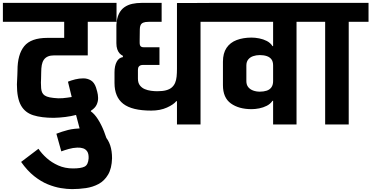

<svg xmlns="http://www.w3.org/2000/svg" viewBox="-56 -861 2569 1328"><path d="M316 -46Q231 -46 174 -64Q117 -82 89 -132Q61 -182 61 -277Q62 -294 62.5 -310Q63 -326 64 -342Q65 -358 65 -374Q65 -484 111.5 -541.5Q158 -599 272 -599H388V-710H-36V-841H750V-710H551V-478Q513 -478 474 -478Q435 -478 396.5 -478Q358 -478 319 -478Q293 -478 275.5 -470.5Q258 -463 247.5 -448Q237 -433 233 -411Q229 -389 229 -361Q229 -349 228.5 -337.5Q228 -326 228 -314Q228 -302 227 -290Q227 -268 228.5 -251Q230 -234 235.5 -221.5Q241 -209 253.5 -200.5Q266 -192 288.5 -187.5Q311 -183 347 -181Q363 -181 378.5 -182Q394 -183 409.5 -185.5Q425 -188 440 -190Q434 -217 427 -243Q420 -269 414 -296Q436 -305 464 -312Q492 -319 520.5 -319Q549 -319 572.5 -305Q596 -291 608 -256Q611 -246 616.5 -226.5Q622 -207 622.5 -183.5Q623 -160 612.5 -137Q602 -114 574 -96L572 -91Q598 -73 621.5 -36Q645 1 663 46.5Q681 92 692 136L527 150L470 -66Q436 -57 396.5 -52Q357 -47 316 -46ZM334 64Q372 49 414.5 38Q457 27 520 27Q617 27 668 79.5Q719 132 719 234Q717 304 691.5 347Q666 390 626 411.5Q586 433 538 440Q490 447 442 447Q408 447 365 440Q322 433 275 414Q228 395 180.5 357.5Q133 320 90 259L210 168Q232 201 266.5 232Q301 263 347 283.5Q393 304 449 304Q504 304 529 291.5Q554 279 557 234Q558 203 547.5 187Q537 171 519 165Q501 159 478 160Q449 161 419 169.5Q389 178 368 186Z M749 -689Q752 -736 766.5 -765.5Q781 -795 805 -811.5Q829 -828 859 -834.5Q889 -841 923 -841H1062V-710H972Q948 -710 935 -704.5Q922 -699 916.5 -687.5Q911 -676 911 -658L910 -583Q910 -574 910 -565.5Q910 -557 912 -549.5Q914 -542 920.5 -538Q927 -534 939 -534H1047V-412H936Q924 -412 917 -409.5Q910 -407 905.5 -402Q901 -397 899.5 -391Q898 -385 898 -378V-317Q898 -288 911.5 -270.5Q925 -253 945.5 -244.5Q966 -236 989 -233Q1012 -230 1031 -230Q1068 -230 1092.5 -236.5Q1117 -243 1132 -256Q1147 -269 1155 -287.5Q1163 -306 1165.5 -330.5Q1168 -355 1168 -385V-840L1463 -841V-710H1331V0H1168V-161H1163Q1145 -138 1098.5 -117Q1052 -96 990 -96Q857 -96 796.5 -143Q736 -190 736 -287V-361Q736 -405 751 -433.5Q766 -462 794 -466V-475Q781 -481 771 -492Q761 -503 755 -520.5Q749 -538 749 -562Z M1995 0H1833Q1833 -41 1833 -82.5Q1833 -124 1833 -164H1829Q1814 -142 1789.5 -129.5Q1765 -117 1737 -111.5Q1709 -106 1684 -106Q1596 -106 1541 -145.5Q1486 -185 1486 -272V-434Q1486 -493 1511 -530Q1536 -567 1581 -584Q1626 -601 1684 -601Q1709 -601 1737 -595.5Q1765 -590 1789.5 -577.5Q1814 -565 1829 -542H1833V-710Q1805 -710 1760.5 -710Q1716 -710 1664 -710Q1612 -710 1559.5 -710Q1507 -710 1462.5 -710Q1418 -710 1391 -710V-841H2128V-710H1995ZM1648 -300Q1648 -275 1660.5 -259Q1673 -243 1694.5 -235Q1716 -227 1741 -227Q1768 -227 1789 -234Q1810 -241 1821.5 -257.5Q1833 -274 1833 -300V-408Q1833 -435 1821.5 -450.5Q1810 -466 1789 -473Q1768 -480 1741 -480Q1716 -480 1694.5 -472.5Q1673 -465 1660.5 -449Q1648 -433 1648 -408Z M2056 -710V-841H2493V-710H2356V0H2193V-710Z"/></svg>

Font: Matangi Black
Style: Regular
Weight: 900
Designer: Prashant Pant
Foundry: The Graphic Ant
Version: Version 3.002